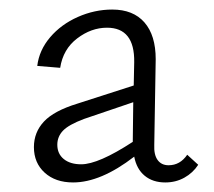

<svg xmlns="http://www.w3.org/2000/svg" viewBox="-20 -685 449 402"><path d="M395 -340Q384 -323 366 -313Q348 -303 326 -303Q300 -303 283 -317Q266 -331 261 -357Q191 -303 133 -303Q96 -303 73.5 -323.5Q51 -344 51 -377Q51 -408 72 -430.5Q93 -453 142 -468L260 -506L261 -555Q262 -627 204 -627Q171 -627 141.5 -604.5Q112 -582 106 -543L58 -547Q62 -580 85 -607Q108 -634 143 -649.5Q178 -665 215 -665Q259 -665 282.5 -638Q306 -611 306 -561L303 -382Q302 -361 310 -350Q318 -339 333 -339Q357 -339 372 -361ZM150 -341Q186 -341 258 -388V-390L259 -471L156 -436Q124 -424 112 -411.5Q100 -399 100 -382Q100 -363 113.5 -352Q127 -341 150 -341Z"/></svg>

Font: Ysabeau SC Semilight
Style: Regular
Weight: 300
Designer: Christian Thalmann (Catharsis Fonts)
Version: Version 0.003